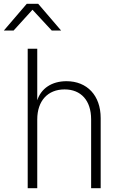

<svg xmlns="http://www.w3.org/2000/svg" viewBox="-35 -985 655 1005"><path d="M-15 -825H36L135 -934L236 -825H285L165 -965H105ZM110 0H160V-360C160 -457 215 -517 303 -517C389 -517 442 -459 442 -360V0H492V-367C492 -485 421 -560 313 -560C236 -560 180 -522 160 -460V-730H110Z"/></svg>

Font: JetBrains Mono Thin
Style: Regular
Weight: 100
Monospace: yes
Designer: Philipp Nurullin, Konstantin Bulenkov
Foundry: JetBrains
Version: Version 2.305